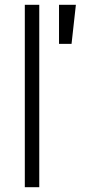

<svg xmlns="http://www.w3.org/2000/svg" viewBox="-20 -777 377 797"><path d="M143 0V-757H83V0ZM277 -595 295 -757H225V-595Z"/></svg>

Font: Plus Jakarta Sans Light
Style: Regular
Weight: 300
Designer: Gumpita Rahayu
Foundry: Tokotype
Version: Version 2.071;gftools[0.9.30]